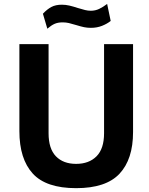

<svg xmlns="http://www.w3.org/2000/svg" viewBox="-20 -970 778 1000"><path d="M376.5 10Q220 10 150.5 -66.2Q81 -142.5 81 -287V-740H233V-276Q233 -195.5 271.2 -156Q309.5 -116.5 376.5 -116.5Q443.5 -116.5 482.8 -156Q522 -195.5 522 -276V-740H673V-282Q673 -140.5 602.5 -65.2Q532 10 376.5 10ZM453.5 -825Q434 -825 417.5 -828.5Q401 -832 376.5 -839.5Q353.5 -846.5 338.5 -850Q323.5 -853.5 306.5 -853.5Q282 -853.5 264.8 -846Q247.5 -838.5 226.5 -820.5L203.5 -898.5Q225 -921.5 247.2 -933.5Q269.5 -945.5 302 -945.5Q322 -945.5 341.2 -941Q360.5 -936.5 385 -928.5Q407.5 -921.5 422.8 -917.8Q438 -914 453 -914Q476.5 -914 496.8 -923.8Q517 -933.5 538 -949.5L556.5 -861Q538 -846 511.5 -835.5Q485 -825 453.5 -825Z"/></svg>

Font: 1883 Sans
Style: Bold
Weight: 700
Designer: 1883 Sans project is a fork of Public Sans.
Version: Version 1.009